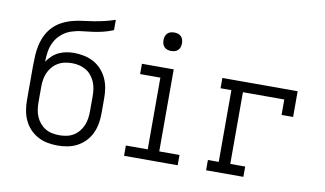

<svg xmlns="http://www.w3.org/2000/svg" viewBox="-75 -896 1800 1065"><g transform="rotate(10 825.0 -363.5)"><path d="M300 8Q271 8 242.5 2.5Q214 -3 189 -16.5Q164 -30 144 -51Q124 -72 112 -98Q100 -124 95 -152.5Q90 -181 90 -210V-398Q90 -429 91.5 -459.5Q93 -490 99.5 -519.5Q106 -549 119.5 -577Q133 -605 154 -627Q175 -649 202.5 -663.5Q230 -678 259.5 -686Q289 -694 319 -697.5Q349 -701 379.5 -706Q410 -711 439.5 -718Q469 -725 498 -735V-677Q470 -665 441 -658Q412 -651 382.5 -647Q353 -643 323.5 -640Q294 -637 265.5 -627.5Q237 -618 213.5 -598.5Q190 -579 176 -553Q162 -527 157 -497.5Q152 -468 152 -438Q164 -456 180.5 -471.5Q197 -487 217 -496.5Q237 -506 259 -510Q281 -514 303 -514Q331 -514 359.5 -508Q388 -502 413 -488.5Q438 -475 457.5 -453.5Q477 -432 489 -406Q501 -380 505.5 -352Q510 -324 510 -296V-210Q510 -181 505 -152.5Q500 -124 488 -98Q476 -72 456 -51Q436 -30 411 -16.5Q386 -3 357.5 2.5Q329 8 300 8ZM300 -50Q320 -50 340.5 -54Q361 -58 378.5 -68.5Q396 -79 409.5 -95Q423 -111 431 -130Q439 -149 442 -169.5Q445 -190 445 -210V-296Q445 -316 442 -336.5Q439 -357 431 -375.5Q423 -394 410 -410Q397 -426 379 -436.5Q361 -447 341 -451.5Q321 -456 300 -456Q280 -456 259.5 -451.5Q239 -447 221.5 -436.5Q204 -426 190.5 -410Q177 -394 169 -375.5Q161 -357 158 -336.5Q155 -316 155 -296V-210Q155 -190 158 -169.5Q161 -149 169 -130Q177 -111 190.5 -95Q204 -79 221.5 -68.5Q239 -58 259.5 -54Q280 -50 300 -50Z M674 0V-58H797V-462H683V-520H862V-58H976V0ZM830 -618Q819 -618 809 -621Q799 -624 791.5 -631.5Q784 -639 781 -649Q778 -659 778 -670Q778 -681 781 -691Q784 -701 791.5 -708.5Q799 -716 809 -719Q819 -722 830 -722Q841 -722 851 -719Q861 -716 868.5 -708.5Q876 -701 879 -691Q882 -681 882 -670Q882 -659 879 -649Q876 -639 868.5 -631.5Q861 -624 851 -621Q841 -618 830 -618Z M1136 0V-58H1197V-462H1136V-520H1560V-375H1495V-462H1262V-58H1346V0Z"/></g></svg>

Font: Iosevka Etoile Light
Style: Regular
Weight: 300
Designer: Belleve Invis
Foundry: Belleve Invis
Version: Version 25.0.1; ttfautohint (v1.8.4)